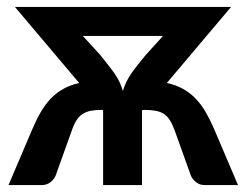

<svg xmlns="http://www.w3.org/2000/svg" viewBox="-20 -533 709 553"><path d="M273.5 -216.5Q254.5 -216.5 241 -213.8Q227.5 -211 217.2 -204.2Q207 -197.5 199.5 -185.2Q192 -173 185.5 -153.5L140 -26.5Q135.5 -16.5 125.2 -8.2Q115 0 100.5 0H4.5L74 -163Q85 -189 97.8 -210.8Q110.5 -232.5 126.2 -249Q142 -265.5 162 -276.8Q182 -288 208 -294L23 -513H117H120H548H551H645.5L460.5 -294Q486.5 -288.5 506.8 -277.2Q527 -266 543 -249.5Q559 -233 571.8 -211.2Q584.5 -189.5 596 -163L665.5 0H569.5Q555 0 544.8 -8.2Q534.5 -16.5 530 -26.5L484.5 -153.5Q477.5 -173 470 -185.5Q462.5 -198 452.2 -204.8Q442 -211.5 428 -214Q414 -216.5 394.5 -216.5L394 -216H389V0H277V-216H274ZM268 -375.5Q280.5 -359.5 291 -346.5Q301.5 -333.5 309.8 -321.5Q318 -309.5 324 -297.2Q330 -285 334 -271Q338 -285 344 -297.2Q350 -309.5 358.2 -321.5Q366.5 -333.5 377 -346.5Q387.5 -359.5 400.5 -375.5L449.5 -429.5H218.5Z"/></svg>

Font: Lato
Style: Bold
Weight: 700
Designer: Lukasz Dziedzic
Foundry: tyPoland Lukasz Dziedzic
Version: Version 2.007; 2014-02-27